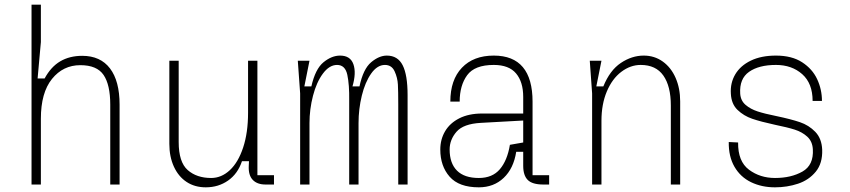

<svg xmlns="http://www.w3.org/2000/svg" viewBox="-20 -790 3640 822"><path d="M155 -770V-610L141 -454H171Q198 -504 238 -527.5Q278 -551 332 -551Q410 -551 451 -497Q492 -443 492 -342V0H452V-342Q452 -427 423.5 -469Q395 -511 324 -511Q250 -511 202.5 -452Q155 -393 155 -282V0H115V-770Z M705 -174V-530H745V-182Q745 -96 783.5 -62Q822 -28 884 -28Q928 -28 964 -61.5Q1000 -95 1021 -158.5Q1042 -222 1042 -307V-530H1082V-40H1153V0H1117Q1081 0 1062 -20Q1043 -40 1045 -80L1046 -100H1016Q998 -46 956.5 -17Q915 12 861 12Q814 12 779 -11Q744 -34 724.5 -76.5Q705 -119 705 -174Z M1305 -530 1283 -420H1313Q1330 -495 1365 -523.5Q1400 -552 1436 -552Q1480 -552 1493 -515Q1506 -478 1489 -420H1519Q1535 -495 1569 -523.5Q1603 -552 1636 -552Q1683 -552 1704 -510.5Q1725 -469 1725 -383V0H1685V-343Q1685 -399 1683.5 -428Q1682 -457 1669.5 -484.5Q1657 -512 1628 -512Q1595 -512 1569 -475Q1543 -438 1529 -380.5Q1515 -323 1515 -263V0H1475V-343V-360Q1476 -427 1467 -469.5Q1458 -512 1423 -512Q1390 -512 1362.5 -475Q1335 -438 1320 -380Q1305 -322 1305 -263V0H1265V-390L1255 -530Z M2331 0H2306Q2259 0 2239.5 -19.5Q2220 -39 2220 -80V-140H2190Q2179 -69 2136.5 -28.5Q2094 12 2030 12Q1945 12 1905 -33.5Q1865 -79 1865 -150Q1865 -193 1885.5 -228Q1906 -263 1946.5 -283.5Q1987 -304 2044 -304H2220V-375Q2220 -439 2189.5 -475.5Q2159 -512 2094 -512Q2012 -512 1980 -468Q1948 -424 1948 -355H1908Q1908 -448 1957.5 -500Q2007 -552 2094 -552Q2177 -552 2218.5 -502.5Q2260 -453 2260 -355V-40H2331ZM2163 -170 2220 -180V-274L2039 -264Q1964 -260 1934.5 -226Q1905 -192 1905 -150Q1905 -91 1936.5 -59.5Q1968 -28 2030 -28Q2088 -28 2120 -65.5Q2152 -103 2163 -170Z M2555 -530 2533 -420H2563Q2591 -489 2638 -520.5Q2685 -552 2736 -552Q2782 -552 2817.5 -526.5Q2853 -501 2872.5 -456.5Q2892 -412 2892 -356V0H2852V-338Q2852 -421 2820 -466.5Q2788 -512 2723 -512Q2679 -512 2640 -482.5Q2601 -453 2578 -398.5Q2555 -344 2555 -273V0H2515V-390L2505 -530Z M3298 -28Q3367 -28 3415.5 -55.5Q3464 -83 3460 -151Q3458 -185 3436 -205Q3414 -225 3382.5 -235Q3351 -245 3297 -256Q3237 -269 3200.5 -281.5Q3164 -294 3137.5 -319.5Q3111 -345 3109 -389Q3106 -435 3128 -472Q3150 -509 3194.5 -530.5Q3239 -552 3302 -552Q3370 -552 3414 -523.5Q3458 -495 3478.5 -451Q3499 -407 3499 -358H3459Q3459 -433 3414.5 -472.5Q3370 -512 3302 -512Q3229 -512 3187 -482.5Q3145 -453 3149 -389Q3151 -359 3172 -341Q3193 -323 3223.5 -313Q3254 -303 3304 -293Q3366 -280 3404.5 -267Q3443 -254 3470.5 -225.5Q3498 -197 3500 -149Q3502 -91 3472.5 -55Q3443 -19 3396.5 -3.5Q3350 12 3298 12Q3241 12 3195.5 -10Q3150 -32 3124.5 -76Q3099 -120 3100 -182L3140 -180Q3139 -99 3186.5 -63.5Q3234 -28 3298 -28Z"/></svg>

Font: Fliege Mono Thin
Style: Regular
Weight: 100
Version: Version 0.020;Glyphs 3.3 (3306)